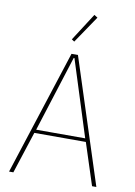

<svg xmlns="http://www.w3.org/2000/svg" viewBox="-100 -994 742 1057"><g transform="rotate(10 271.0 -465.5)"><path d="M491 0 415 -234H127L51 0H27L253 -698H289L515 0ZM321 -527 273 -678H269L221 -527L134 -253H408ZM256 -767 241 -777 340 -931 359 -919Z"/></g></svg>

Font: IBM Plex Sans Condensed Thin
Style: Regular
Weight: 100
Width: 3
Designer: Mike Abbink, Paul van der Laan, Pieter van Rosmalen
Foundry: Bold Monday
Version: Version 1.3